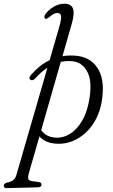

<svg xmlns="http://www.w3.org/2000/svg" viewBox="-101 -746 594 1008"><path d="M82.5 -333Q69.5 -320.5 59 -327Q52.5 -331 54 -338.8Q55.5 -346.5 62.5 -353.5Q107 -405 159.5 -430L208 -597.5Q223 -648.5 219.5 -663.2Q216 -678 200 -678Q182.5 -678 156.5 -655.5Q151.5 -652 146.5 -649Q141.5 -646 137 -648Q133 -650 132 -655.8Q131 -661.5 136 -670Q151.5 -692.5 179.2 -709.5Q207 -726.5 237.5 -726.5Q271.5 -726.5 281.8 -702Q292 -677.5 275 -618.5L227 -451Q257 -456 290 -454Q370 -449.5 409.5 -391.2Q449 -333 435.5 -229.5Q426 -154.5 390.8 -100Q355.5 -45.5 304.5 -17Q253.5 11.5 196 8.5Q137 5.5 106 -30L50 165Q45.5 181 47.2 191.8Q49 202.5 68 205L101 209.5Q117 211.5 117 222.5Q117 237 98.5 237.5L-65.5 241.5Q-81 242.5 -81 229Q-81 218.5 -66.5 213Q-42.5 208.5 -31.5 199.8Q-20.5 191 -15 172.5L148 -390.5Q114.5 -368.5 82.5 -333ZM189 -23.5Q230 -20.5 267.5 -44Q305 -67.5 332.2 -115.5Q359.5 -163.5 369.5 -235Q383 -324.5 355.8 -372.2Q328.5 -420 279 -424.5Q248 -427.5 218 -421L115.5 -63Q140 -27 189 -23.5Z"/></svg>

Font: Fraunces 72pt Soft Light
Style: Italic
Weight: 300
Italic angle: -16°
Version: Version 1.000;[b76b70a41]